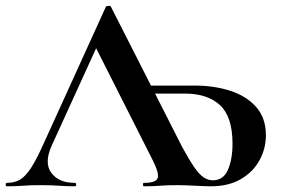

<svg xmlns="http://www.w3.org/2000/svg" viewBox="-28 -653 987 673"><path d="M655 -353Q722 -353 778.5 -335Q835 -317 869.5 -278.5Q904 -240 904 -179Q904 -132 881.5 -91Q859 -50 816 -25Q773 0 711 0Q692 0 655.5 -2Q619 -4 592 -4Q558 -4 533 -2Q508 0 477 0Q473 0 473 -6Q473 -12 477 -12Q518 -12 524.5 -28.5Q531 -45 506 -94L309 -484L153 -142Q126 -82 152 -47Q178 -12 234 -12Q239 -12 239 -6Q239 0 234 0Q204 0 179 -2Q154 -4 116 -4Q77 -4 53.5 -2Q30 0 -4 0Q-8 0 -8 -6Q-8 -12 -4 -12Q23 -12 42.5 -23.5Q62 -35 81.5 -65.5Q101 -96 126 -152L343 -629Q344 -632 352 -632.5Q360 -633 361 -629L611 -137Q635 -93 652.5 -67.5Q670 -42 685.5 -31.5Q701 -21 718 -21Q755 -21 771 -58Q787 -95 787 -149Q787 -244 743 -284.5Q699 -325 620 -325H462L456 -353Z"/></svg>

Font: Cormorant Garamond Light
Style: Regular
Weight: 300
Designer: Christian Thalmann (Catharsis Fonts)
Foundry: Catharsis Fonts
Version: Version 4.001